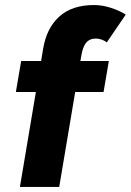

<svg xmlns="http://www.w3.org/2000/svg" viewBox="-20 -742 519 762"><path d="M59 0 151 -547Q164 -629 214.5 -675.5Q265 -722 353 -722Q387 -722 421.5 -710.5Q456 -699 479 -684L404 -574Q393 -582 381.5 -585.5Q370 -589 360 -589Q336 -589 322 -572.5Q308 -556 302 -517L215 0ZM43 -377 64 -500H412L391 -377Z"/></svg>

Font: Figtree Light ExtraBold
Style: Italic
Weight: 800
Italic angle: -9.5°
Version: Version 2.001;gftools[0.9.30]